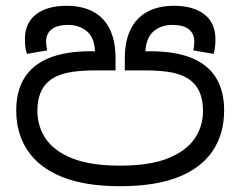

<svg xmlns="http://www.w3.org/2000/svg" viewBox="-20 -632 830 663"><path d="M394 11Q274 11 194.5 -21Q115 -53 75.5 -112Q36 -171 36 -251Q36 -317 64 -362.5Q92 -408 149 -431.5Q206 -455 292 -455H315L308 -452Q307 -501 280.5 -523.5Q254 -546 215 -546Q178 -546 158.5 -531Q139 -516 139 -487Q139 -482 140.5 -472.5Q142 -463 143 -458L73 -446Q69 -458 67.5 -470.5Q66 -483 66 -496Q66 -553 104.5 -582.5Q143 -612 210 -612Q264 -612 302 -591.5Q340 -571 359.5 -530.5Q379 -490 379 -430V-389H314Q247 -389 209 -380Q171 -371 148 -351Q129 -335 119 -309.5Q109 -284 109 -249Q109 -196 138 -153Q167 -110 230 -85Q293 -60 395 -60Q496 -60 559 -85Q622 -110 651.5 -152.5Q681 -195 681 -249Q681 -284 671 -309.5Q661 -335 642 -351Q619 -371 581 -380Q543 -389 475 -389H411V-430Q411 -490 431 -530.5Q451 -571 489 -591.5Q527 -612 581 -612Q647 -612 685.5 -582.5Q724 -553 724 -496Q724 -483 722.5 -470.5Q721 -458 718 -446L647 -458Q649 -463 650 -472.5Q651 -482 651 -487Q651 -516 632 -531Q613 -546 575 -546Q536 -546 510 -523.5Q484 -501 482 -452L478 -455H498Q586 -455 642.5 -431.5Q699 -408 726.5 -362.5Q754 -317 754 -251Q754 -170 714.5 -111Q675 -52 595.5 -20.5Q516 11 394 11Z"/></svg>

Font: sinhala115
Style: Regular
Weight: 400
Designer: Jelle Bosma - Monotype Design Team
Foundry: Monotype Imaging Inc.
Version: Version 2.006